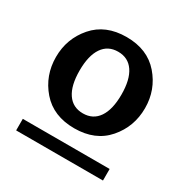

<svg xmlns="http://www.w3.org/2000/svg" viewBox="-120 -808 650 675"><g transform="rotate(30 205.5 -470.5)"><path d="M386.7 -525.4Q386.7 -450.2 338.9 -395Q291 -339.8 206.1 -339.8Q121.1 -339.8 73.2 -395Q25.4 -450.2 25.4 -525.4Q25.4 -599.6 73.2 -654.8Q121.1 -710 206.1 -710Q291 -710 338.9 -654.8Q386.7 -599.6 386.7 -525.4ZM385.7 -231.4H33.2V-278.3H385.7ZM269 -432.6Q291 -464.8 291 -525.4Q291 -585.9 269 -618.2Q247.1 -650.4 206.1 -650.4Q165 -650.4 143.1 -618.2Q121.1 -585.9 121.1 -525.4Q121.1 -464.8 143.1 -432.6Q165 -400.4 206.1 -400.4Q247.1 -400.4 269 -432.6Z"/></g></svg>

Font: FreeUniversal
Style: Bold
Weight: 700
Version: Version 1.001